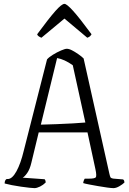

<svg xmlns="http://www.w3.org/2000/svg" viewBox="-20 -972 664 992"><path d="M158 0Q151 0 132 -2Q113 -4 88.5 -7.5Q64 -11 41 -15.5Q18 -20 4 -24Q4 -41 14 -47H20Q43 -47 65 -87Q87 -127 103 -194L223 -665Q232 -676 253 -689Q274 -702 295 -711Q316 -720 325 -720Q337 -720 353 -711.5Q369 -703 385.5 -691.5Q402 -680 412 -670L545 -75Q548 -62 550.5 -56.5Q553 -51 567 -49L616 -45Q618 -43 620 -41Q622 -39 623 -29Q614 -20 597 -10Q580 0 566 0Q556 0 534 -3Q512 -6 486.5 -10.5Q461 -15 440 -19Q419 -23 410 -26Q410 -31 412.5 -38Q415 -45 418 -49H441Q467 -49 474 -55Q481 -61 473 -98L432 -288H180L142 -131Q134 -97 120.5 -78Q107 -59 97 -54L210 -46Q212 -45 214 -40.5Q216 -36 216 -29Q203 -16 186.5 -8Q170 0 158 0ZM191 -328Q227 -329 271.5 -330.5Q316 -332 357 -334.5Q398 -337 421 -339L356 -635Q312 -666 275 -672ZM194 -777Q174 -785 172 -795Q234 -879 266.5 -915.5Q299 -952 313 -952Q325 -952 358 -915.5Q391 -879 453 -795Q451 -791 446.5 -786Q442 -781 431 -777L313 -876Z"/></svg>

Font: Texturina Thin
Style: Regular
Weight: 100
Designer: Guillermo Torres Carreño
Foundry: Omnibus-Type
Version: Version 1.002; ttfautohint (v1.8.3)